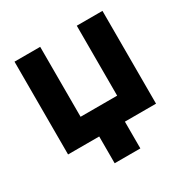

<svg xmlns="http://www.w3.org/2000/svg" viewBox="-152 -636 881 910"><g transform="rotate(-30 288.5 -181.0)"><path d="M47.9 0V-507.8H188.5V-125H388.7V-507.8H529.3V0H358.9V146.5H218.3V0Z"/></g></svg>

Font: Giphurs
Style: Bold
Weight: 700
Version: Version 0.920; ttfautohint (v1.8.4.7-5d5b)